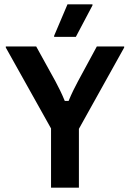

<svg xmlns="http://www.w3.org/2000/svg" viewBox="-20 -864 598 884"><path d="M329.2 -694.2 405.8 -839.2V-844.2H290.8L229.2 -699.2V-694.2ZM343.3 0V-270.8L551.7 -645V-650H425.8L339.2 -490C325 -463.3 310.8 -435.8 295.8 -399.2H278.3C263.3 -435.8 249.2 -463.3 235 -490L146.7 -650H6.7V-645L215 -272.5V0Z"/></svg>

Font: Familjen Grotesk SemiBold
Style: Regular
Weight: 600
Designer: Anders Wikstroem, Jonas Baeckman, Matilda Gysing, Kristian Moeller
Foundry: Familjen STHLM AB
Version: Version 2.000